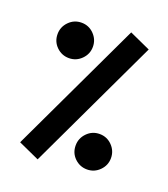

<svg xmlns="http://www.w3.org/2000/svg" viewBox="-127 -767 757 863"><g transform="rotate(20 252.0 -336.0)"><path d="M352.5 -676.3 452.6 -630.9 152.3 3.9 52.2 -41.5ZM43.9 -556.2Q43.9 -590.8 68.6 -616Q93.3 -641.1 128.4 -641.1Q163.6 -641.1 188.2 -616Q212.9 -590.8 212.9 -556.2Q212.9 -521.5 188 -496.6Q163.1 -471.7 128.4 -471.7Q93.8 -471.7 68.8 -496.1Q43.9 -520.5 43.9 -556.2ZM291.5 -113.8Q291.5 -148.4 316.2 -173.6Q340.8 -198.7 376 -198.7Q411.1 -198.7 435.8 -173.6Q460.4 -148.4 460.4 -113.8Q460.4 -79.1 435.5 -54.2Q410.6 -29.3 376 -29.3Q341.3 -29.3 316.4 -53.5Q291.5 -77.6 291.5 -113.8Z"/></g></svg>

Font: Vazir FD-UI
Style: Bold-FD-UI
Weight: 700
Designer: Saber Rastikerdar
Foundry: Saber Rastikerdar
Version: Version 30.0.0